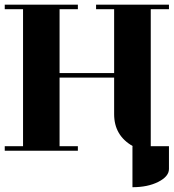

<svg xmlns="http://www.w3.org/2000/svg" viewBox="-20 -635 732 809"><path d="M0 0V-19H77.1V-596.2H0V-615.2H308.1V-596.2H231V-327.1H460.9V-596.2H384.8V-615.2H691.9V-596.2H615.2V-19H691.9V77.1Q691.9 108.4 647 131.3Q602.5 153.8 538.1 153.8V-19H540Q460.9 -63.5 460.9 -153.8V-308.1H231V-19H308.1V0Z"/></svg>

Font: Hjet
Style: Regular
Weight: 400
Designer: T. Christopher White
Version: Version 1.2